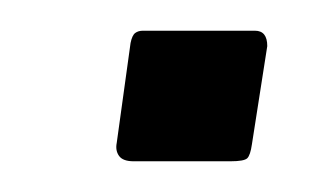

<svg xmlns="http://www.w3.org/2000/svg" viewBox="-20 -436 219 125"><path d="M144 -342Q143 -335 141 -333Q139 -331 130 -331H67Q60 -331 57.5 -334.5Q55 -338 56 -343L65 -408Q66 -413 68 -414.5Q70 -416 73 -416H146Q150 -416 152 -413.5Q154 -411 154 -406Z"/></svg>

Font: Libre Franklin Thin ExtraLight
Style: Italic
Weight: 250
Italic angle: -8°
Version: Version 3.000